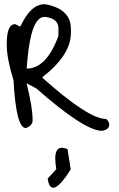

<svg xmlns="http://www.w3.org/2000/svg" viewBox="-20 -589 560 907"><path d="M190 -569H194Q315 -547 315 -452V-434Q315 -329 181 -225V-221Q398 -27 481 -27Q496 -16 496 0Q496 23 462 29Q379 29 152 -171L109 -194H106Q134 -82 134 -21Q134 5 102 16Q56 16 44 -209Q12 -313 12 -375V-384Q12 -475 52 -475L71 -465H77Q125 -569 190 -569ZM109 -302 106 -265Q199 -265 256 -419V-456Q256 -500 196 -509H190Q127 -509 109 -302ZM241 160Q241 109 272 109Q284 109 299 115L314 211Q260 298 231 298Q212 298 205 255L246 210Q241 181 241 160Z"/></svg>

Font: Just Me Again Down Here
Style: Regular
Weight: 400
Designer: Kimberly Geswein
Foundry: Kimberly Geswein
Version: Version 1.002 2007